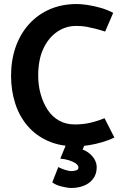

<svg xmlns="http://www.w3.org/2000/svg" viewBox="-20 -714 604 955"><path d="M543 -650Q513 -666 479 -675.5Q445 -685 414 -689.5Q383 -694 363 -694Q288 -694 228 -668Q168 -642 124.5 -594Q81 -546 58 -480.5Q35 -415 35 -337Q35 -264 55.5 -200Q76 -136 117 -88Q158 -40 218.5 -13Q279 14 358 14Q386 14 420.5 8.5Q455 3 489 -7Q523 -17 549 -30L500 -126Q469 -113 432 -104Q395 -95 352 -95Q308 -95 274 -114Q240 -133 217.5 -167Q195 -201 182.5 -245Q170 -289 170 -338Q170 -416 195 -470.5Q220 -525 263 -555Q306 -585 359 -585Q389 -585 410 -581Q431 -577 453 -571.5Q475 -566 503 -557ZM280 75Q304 77 324 83.5Q344 90 357 99Q370 108 370 120Q370 130 358.5 133.5Q347 137 335 137Q322 137 302.5 130.5Q283 124 270 117L240 193Q256 206 286 213.5Q316 221 335 221Q368 221 396.5 210Q425 199 443 175.5Q461 152 461 118Q461 100 452.5 83Q444 66 427.5 51.5Q411 37 391 30L409 -13H316Z"/></svg>

Font: Catamaran Thin
Style: Bold
Weight: 700
Version: Version 2.000